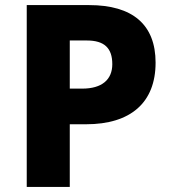

<svg xmlns="http://www.w3.org/2000/svg" viewBox="-20 -734 673 754"><path d="M85 0H254V-246H318C493 -246 591 -331 591 -488C591 -638 500 -714 330 -714H85ZM254 -386V-575H321C390 -575 421 -545 421 -482C421 -421 380 -386 303 -386Z"/></svg>

Font: Kathrein 85 Heavy
Style: Regular
Weight: 900
Designer: Lazydogs Typefoundry, based on Open Sans by Ascender Corporation
Foundry: Lazydogs Typefoundry
Version: Version 1.003;PS 001.003;hotconv 1.0.88;makeotf.lib2.5.64775